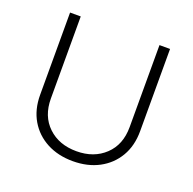

<svg xmlns="http://www.w3.org/2000/svg" viewBox="-99 -616 729 725"><g transform="rotate(20 265.0 -254.0)"><path d="M265.1 8.3Q206.1 8.3 160.6 -15.6Q115.2 -39.6 89.6 -83Q64 -126.5 64 -185.1V-515.6H106.9V-186Q106.9 -115.2 150.9 -73.5Q194.8 -31.7 265.1 -31.7Q335 -31.7 379.2 -73.5Q423.3 -115.2 423.3 -186V-515.6H465.8V-185.1Q465.8 -126.5 440.2 -83Q414.6 -39.6 369.4 -15.6Q324.2 8.3 265.1 8.3Z"/></g></svg>

Font: Inter Display ExtraLight
Style: Regular
Weight: 200
Designer: Rasmus Andersson
Foundry: rsms
Version: Version 4.000;git-a52131595